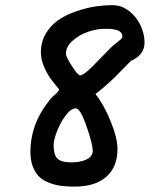

<svg xmlns="http://www.w3.org/2000/svg" viewBox="-20 -692 623 727"><path d="M95.2 -116.2Q95.2 -224.6 169.4 -314.9L168.5 -314Q172.9 -319.8 182.1 -328.1Q191.4 -336.4 197.5 -342.8Q203.6 -349.1 203.6 -354Q182.1 -379.4 169.7 -397Q157.2 -414.6 146 -441.4Q134.8 -468.3 134.8 -493.7Q134.8 -532.7 153.3 -564.5Q171.9 -596.2 200.4 -615.7Q229 -635.3 266.4 -648.4Q303.7 -661.6 338.6 -667Q373.5 -672.4 406.7 -672.4Q440.9 -672.4 469.5 -649.7Q498 -627 512.7 -594.7Q527.3 -562.5 527.3 -531.2Q527.3 -483.4 475.6 -461.4L415 -399.9Q403.8 -388.7 378.7 -366.7Q353.5 -344.7 341.3 -335.9Q372.1 -298.3 398.4 -234.1Q424.8 -169.9 424.8 -127.9Q424.8 -60.1 382.6 -22.7Q340.3 14.6 262.7 14.6Q234.4 14.6 211.7 11.7Q189 8.8 166.5 0.2Q144 -8.3 128.9 -22.5Q113.8 -36.6 104.5 -60.5Q95.2 -84.5 95.2 -116.2ZM283.2 -406.7Q296.4 -406.7 331.1 -441.4L399.4 -511.2Q405.3 -517.1 417 -526.4Q428.7 -535.6 436 -542Q443.4 -548.3 443.4 -551.8Q443.4 -563 437 -569.8Q430.7 -576.7 418.2 -579.3Q405.8 -582 397.7 -582.5Q389.6 -583 376 -583Q347.7 -583 314.5 -572Q281.2 -561 255.4 -538.3Q229.5 -515.6 229.5 -488.3Q229.5 -477.5 252.2 -442.1Q274.9 -406.7 283.2 -406.7ZM183.1 -143.6Q183.1 -104.5 198 -90.8Q212.9 -77.1 251.5 -77.1Q283.2 -77.1 307.1 -88.1Q331.1 -99.1 331.1 -120.6Q331.1 -146 307.6 -213.9Q284.2 -281.7 267.1 -281.7Q248.5 -281.7 228 -253.9Q207.5 -226.1 195.3 -193.6Q183.1 -161.1 183.1 -143.6Z"/></svg>

Font: Short Stack
Style: Regular
Weight: 400
Designer: James Grieshaber
Foundry: James Grieshaber
Version: Version 1.002